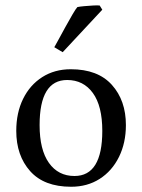

<svg xmlns="http://www.w3.org/2000/svg" viewBox="-20 -696 542 732"><path d="M42 -197Q42 -266 68 -319Q94 -372 141 -402Q188 -432 250 -432Q353 -432 406.5 -372.5Q460 -313 460 -219Q460 -151 433.5 -97.5Q407 -44 360 -14Q313 16 251 16Q148 16 95 -43.5Q42 -103 42 -197ZM131 -219Q131 -125 166.5 -75Q202 -25 264 -25Q370 -25 370 -197Q370 -292 334 -341.5Q298 -391 236 -391Q131 -391 131 -219ZM360 -675 370 -659 219 -497 187 -516Q190 -521 202 -543Q214 -565 229 -592.5Q244 -620 257 -642Q270 -664 275 -669Q284 -671 301 -672.5Q318 -674 335 -675Q352 -676 360 -675Z"/></svg>

Font: Buenard
Style: Regular
Weight: 400
Version: Version 2.000